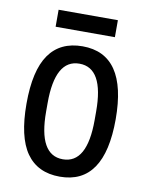

<svg xmlns="http://www.w3.org/2000/svg" viewBox="-79 -723 609 794"><g transform="rotate(10 226.0 -326.5)"><path d="M102.5 -666.4H351.4V-595.1H102.5ZM226.8 -534.8Q413.6 -534.8 413.6 -261.1Q413.6 12.6 226.8 12.6Q133.4 12.6 86.2 -54.5Q39.1 -121.6 39.1 -261.1Q39.1 -400.5 86.2 -467.6Q133.4 -534.8 226.8 -534.8ZM328.4 -279.3Q328.4 -461.8 226.5 -461.8Q124.7 -461.8 124.7 -279.3V-242.8Q124.7 -60.4 226.5 -60.4Q328.4 -60.4 328.4 -242.8Z"/></g></svg>

Font: Puralecka Narrow
Style: Regular
Weight: 400
Designer: Hector Gatti, Marcela Romero, Pablo Cosgaya and Nicolas Silva
Version: Version 1.004;PS 001.004;hotconv 1.0.70;makeotf.lib2.5.58329